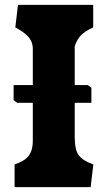

<svg xmlns="http://www.w3.org/2000/svg" viewBox="-20 -770 445 790"><path d="M115 -192.5V-568Q115 -599.5 95.2 -620Q75.5 -640.5 43 -657L54 -750H363.5V-657Q333.5 -644 315.2 -626.8Q297 -609.5 287.5 -579.5V-205.5Q287.5 -154.5 303.2 -132.2Q319 -110 359.5 -95L364 -93L353 0H40V-93Q65.5 -102.5 81.5 -113.2Q97.5 -124 106.2 -142.8Q115 -161.5 115 -192.5ZM36 -358V-420H341L356 -409V-347H51Z"/></svg>

Font: TMT Limkin
Style: Regular
Weight: 400
Designer: Gabriel Drozdov
Version: Version 1.000;Glyphs 3.1.2 (3151)